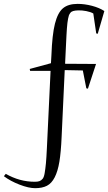

<svg xmlns="http://www.w3.org/2000/svg" viewBox="-151 -732 560 994"><path d="M168 -22.9Q164.6 55.7 156.5 105Q148.4 154.3 132.3 185.8Q116.2 217.3 92 229.7Q67.9 242.2 30.8 242.2Q-2.4 242.2 -49.8 223.9Q-97.2 205.6 -130.9 180.2L-121.1 168Q-49.3 209 28.8 209Q44.9 209 53.7 205.6Q62.5 202.1 69.6 193.8Q76.7 185.5 80.3 163.8Q84 142.1 86.7 114Q89.4 85.9 91.8 34.2L110.8 -365.2H4.9L2.9 -375L112.8 -404.8L115.2 -445.8Q119.1 -552.7 133.5 -609.6Q147.9 -666.5 175 -689.2Q202.1 -711.9 251 -711.9Q287.1 -711.9 325.2 -701.9Q363.3 -691.9 389.2 -674.8L355 -557.1L347.2 -559.1L332 -662.1Q319.3 -669.9 295.7 -674.6Q272 -679.2 252.9 -678.2Q244.6 -677.7 239 -677.2Q233.4 -676.8 227.5 -674.8Q221.7 -672.9 218.5 -670.7Q215.3 -668.5 211.4 -662.8Q207.5 -657.2 205.6 -651.9Q203.6 -646.5 201.4 -635Q199.2 -623.5 198 -613Q196.8 -602.5 195.3 -584.2Q193.8 -565.9 193.1 -548.6Q192.4 -531.2 190.9 -503.9L186 -401.9L346.2 -400.9L304.2 -272.9L295.9 -274.9L277.8 -367.2L184.1 -369.1Z"/></svg>

Font: Halibut Cnd
Style: Regular
Weight: 400
Width: 3
Designer: Matteo Maggi
Foundry: Collletttivo
Version: Version 3.080 | FøM Fix